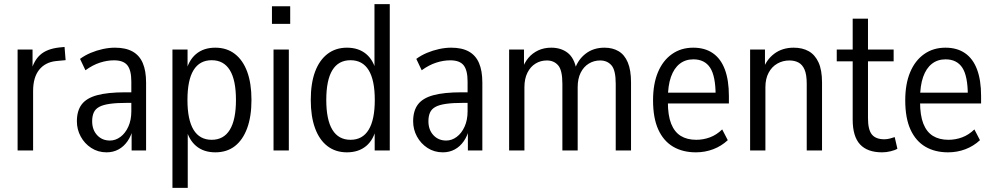

<svg xmlns="http://www.w3.org/2000/svg" viewBox="-20 -725 4784 925"><path d="M64.8 0V-486.3H136.8V-378.5H128.8Q142.2 -432.9 174.4 -461.4Q206.6 -489.8 265.7 -496.3L291 -498.8L296.1 -435.2L249.9 -430.8Q198 -425.3 168.7 -388.8Q139.5 -352.3 139.5 -286.6V0Z M493.4 8.9Q452.3 8.9 419.7 -12.2Q387.2 -33.3 368.8 -67.4Q350.4 -101.4 350.4 -140.5Q350.4 -191 373.4 -221.7Q396.5 -252.4 447.7 -266.3Q498.8 -280.3 583.7 -280.3H623.3V-229.4H591.1Q541.9 -229.4 509.5 -224.8Q477.1 -220.3 458.4 -210.3Q439.7 -200.3 431.8 -183Q424 -165.7 424 -140.9Q424 -99.7 448 -73.8Q472 -47.9 509.7 -47.9Q536.8 -47.9 560.4 -65.6Q584.1 -83.3 598.4 -115.1Q612.7 -146.8 612.7 -188.8V-332.5Q612.7 -386.4 593.7 -410.4Q574.7 -434.4 529.4 -434.4Q496.1 -434.4 461.5 -423.2Q426.9 -412.1 391.6 -386.5L365.6 -441.3Q389 -458.6 417 -470.3Q445 -482.1 475.2 -488.7Q505.4 -495.3 533.8 -495.3Q585.6 -495.3 618.7 -476.8Q651.9 -458.3 667.8 -421.2Q683.8 -384.2 683.8 -327V0H614.1V-108.8H621.5Q613.2 -72 594.8 -45.4Q576.5 -18.9 550.8 -5Q525.1 8.9 493.4 8.9Z M810.8 180V-486.3H883.6V-374.5H874.6Q887.7 -433.6 924.2 -464.4Q960.8 -495.3 1017.2 -495.3Q1072.3 -495.3 1111.3 -465.3Q1150.3 -435.3 1170.9 -379.5Q1191.5 -323.6 1191.5 -243.4Q1191.5 -163.9 1170.8 -107.5Q1150 -51 1111.5 -21Q1073 8.9 1017.4 8.9Q960.8 8.9 924.3 -22.2Q887.9 -53.2 874.6 -112.3H884.5V180ZM999.9 -51.5Q1057.8 -51.5 1087.3 -99.9Q1116.8 -148.2 1116.8 -243.4Q1116.8 -339.3 1087.3 -387.1Q1057.8 -434.9 999.9 -434.9Q941.8 -434.9 912.4 -387Q883.1 -339.1 883.1 -243.4Q883.1 -148.2 912.4 -99.9Q941.8 -51.5 999.9 -51.5Z M1290.2 -610V-694.8H1378.1V-610ZM1297.8 0V-486.3H1371.5V0Z M1651.2 8.9Q1596.7 8.9 1557.6 -21Q1518.4 -51 1497.8 -107.5Q1477.2 -163.9 1477.2 -243.4Q1477.2 -323.6 1497.9 -379.5Q1518.7 -435.3 1557.9 -465.3Q1597.2 -495.3 1651.5 -495.3Q1707.9 -495.3 1744.5 -464.4Q1781.1 -433.6 1793.6 -374.5H1784.1V-705H1857.8V0H1785.1V-112.3H1793.6Q1781.1 -52.8 1744.5 -21.9Q1707.9 8.9 1651.2 8.9ZM1668.8 -51.5Q1726.7 -51.5 1756.1 -99.9Q1785.6 -148.2 1785.6 -243.4Q1785.6 -339.1 1756.1 -387Q1726.7 -434.9 1668.8 -434.9Q1610.6 -434.9 1581.3 -387.1Q1551.9 -339.3 1551.9 -243.4Q1551.9 -148.2 1581.3 -99.9Q1610.6 -51.5 1668.8 -51.5Z M2113.4 8.9Q2072.3 8.9 2039.7 -12.2Q2007.2 -33.3 1988.8 -67.4Q1970.4 -101.4 1970.4 -140.5Q1970.4 -191 1993.4 -221.7Q2016.5 -252.4 2067.7 -266.3Q2118.8 -280.3 2203.7 -280.3H2243.3V-229.4H2211.1Q2161.9 -229.4 2129.5 -224.8Q2097.1 -220.3 2078.4 -210.3Q2059.7 -200.3 2051.8 -183Q2044 -165.7 2044 -140.9Q2044 -99.7 2068 -73.8Q2092 -47.9 2129.7 -47.9Q2156.8 -47.9 2180.4 -65.6Q2204.1 -83.3 2218.4 -115.1Q2232.7 -146.8 2232.7 -188.8V-332.5Q2232.7 -386.4 2213.7 -410.4Q2194.7 -434.4 2149.4 -434.4Q2116.1 -434.4 2081.5 -423.2Q2046.9 -412.1 2011.6 -386.5L1985.6 -441.3Q2009 -458.6 2037 -470.3Q2065 -482.1 2095.2 -488.7Q2125.4 -495.3 2153.8 -495.3Q2205.6 -495.3 2238.7 -476.8Q2271.9 -458.3 2287.8 -421.2Q2303.8 -384.2 2303.8 -327V0H2234.1V-108.8H2241.5Q2233.2 -72 2214.8 -45.4Q2196.5 -18.9 2170.8 -5Q2145.1 8.9 2113.4 8.9Z M2432.8 0V-486.3H2504.4V-391.3H2495.8Q2506.1 -422.9 2525.6 -446.1Q2545.1 -469.2 2573.1 -482.3Q2601.1 -495.3 2635.7 -495.3Q2682.6 -495.3 2714.4 -470.9Q2746.2 -446.5 2756.9 -391.1H2749.2Q2764.4 -437.9 2801.8 -466.6Q2839.1 -495.3 2892.4 -495.3Q2931.5 -495.3 2960.3 -478.2Q2989 -461.2 3004.5 -424.4Q3020.1 -387.5 3020.1 -327.7V0H2946.4V-321.2Q2946.4 -387 2925.9 -410.3Q2905.4 -433.7 2871.5 -433.7Q2841.3 -433.7 2816.7 -418.6Q2792 -403.6 2777.5 -374.7Q2763.1 -345.7 2763.1 -304.8V0H2689.4V-321.2Q2689.4 -387 2668.9 -410.3Q2648.4 -433.7 2614.9 -433.7Q2584.3 -433.7 2559.9 -418.6Q2535.4 -403.6 2521 -374.7Q2506.5 -345.7 2506.5 -304.8V0Z M3332.6 8.9Q3269.4 8.9 3223.1 -18.2Q3176.8 -45.4 3151.5 -100.7Q3126.2 -156.1 3126.2 -241.6Q3126.2 -320.9 3149.9 -377.2Q3173.5 -433.6 3217.3 -464.4Q3261 -495.3 3319.8 -495.3Q3376.1 -495.3 3414.3 -468.8Q3452.6 -442.4 3472.1 -390.5Q3491.6 -338.5 3491.6 -262.6V-226.6H3183.9V-278.5H3441.4L3427.7 -264.3Q3427.7 -358.4 3401.2 -398.8Q3374.7 -439.1 3320.5 -439.1Q3282.1 -439.1 3254.7 -417.7Q3227.2 -396.3 3212.4 -354.4Q3197.6 -312.6 3197.6 -248.9V-233.6Q3197.6 -169.2 3213.4 -129.1Q3229.2 -89.1 3259.6 -70.3Q3290 -51.5 3334.5 -51.5Q3368.3 -51.5 3400.3 -63.3Q3432.2 -75.1 3459.3 -101.5L3486.2 -49.7Q3455.3 -20.9 3415.8 -6Q3376.3 8.9 3332.6 8.9Z M3593.8 0V-486.3H3665.4V-391.3H3656.8Q3672.1 -437.6 3710.6 -466.5Q3749.1 -495.3 3804 -495.3Q3846.2 -495.3 3876.5 -478.1Q3906.7 -460.9 3923.5 -424.2Q3940.3 -387.5 3940.3 -327.7V0H3866.6V-321.4Q3866.6 -365.2 3856.2 -389.5Q3845.8 -413.7 3827 -423.7Q3808.1 -433.7 3783.3 -433.7Q3751.4 -433.7 3724.9 -418.6Q3698.4 -403.6 3683 -374.5Q3667.5 -345.5 3667.5 -304.8V0Z M4229.7 8.9Q4159 8.9 4123.5 -29.3Q4088 -67.6 4088 -148.6V-429.4H4011.2V-486.3H4088V-635H4161.7V-486.3H4285.3V-429.4H4161.7V-156.2Q4161.7 -99.8 4180.6 -76.9Q4199.5 -54 4240.4 -54Q4253.5 -54 4266.7 -57.4Q4280 -60.8 4290.4 -64.5L4303.4 -8.4Q4292.2 -1.5 4271.1 3.7Q4250 8.9 4229.7 8.9Z M4547.6 8.9Q4484.4 8.9 4438.1 -18.2Q4391.8 -45.4 4366.5 -100.7Q4341.2 -156.1 4341.2 -241.6Q4341.2 -320.9 4364.9 -377.2Q4388.5 -433.6 4432.3 -464.4Q4476 -495.3 4534.8 -495.3Q4591.1 -495.3 4629.3 -468.8Q4667.6 -442.4 4687.1 -390.5Q4706.6 -338.5 4706.6 -262.6V-226.6H4398.9V-278.5H4656.4L4642.7 -264.3Q4642.7 -358.4 4616.2 -398.8Q4589.7 -439.1 4535.5 -439.1Q4497.1 -439.1 4469.7 -417.7Q4442.2 -396.3 4427.4 -354.4Q4412.6 -312.6 4412.6 -248.9V-233.6Q4412.6 -169.2 4428.4 -129.1Q4444.2 -89.1 4474.6 -70.3Q4505 -51.5 4549.5 -51.5Q4583.3 -51.5 4615.3 -63.3Q4647.2 -75.1 4674.3 -101.5L4701.2 -49.7Q4670.3 -20.9 4630.8 -6Q4591.3 8.9 4547.6 8.9Z"/></svg>

Font: Nunito Sans 12pt ExtraLight Condensed
Style: Regular
Weight: 200
Width: 3
Version: Version 3.101;gftools[0.9.27]